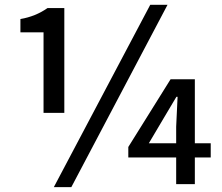

<svg xmlns="http://www.w3.org/2000/svg" viewBox="-20 -770 928 803"><path d="M249 -297.9H162.1V-634.8H65.4V-690.4Q128.9 -701.2 178.7 -736.3H249ZM608.4 -750H680.7L278.3 12.7H205.1ZM602.5 -170.9H716.8V-240.2L722.7 -365.2H717.8L665 -276.4ZM861.3 -170.9V-111.3H794.9V0H716.8V-111.3H516.6V-155.3L693.4 -438.5H794.9V-170.9Z"/></svg>

Font: Gen Shin Gothic Medium
Style: Regular
Weight: 500
Designer: [Source Han Sans]
Ryoko NISHIZUKA  (kana & ideographs); Paul D. Hunt (Latin, Greek & Cyrillic); Wenlong ZHANG  (bopomofo
Version: Version 1.002.20150607